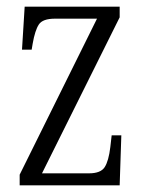

<svg xmlns="http://www.w3.org/2000/svg" viewBox="-20 -556 433 576"><path d="M39 0V-32L271 -500H145Q108 -500 96.5 -482.5Q85 -465 78 -425L75 -407H46L54 -536H339V-504L106 -36H247Q282 -36 294 -54.5Q306 -73 311 -115L315 -150H344L339 0Z"/></svg>

Font: Noto Serif ExtraCondensed Light
Style: Regular
Weight: 300
Width: 2
Designer: Monotype Design Team
Foundry: Monotype Imaging Inc.
Version: Version 2.014; ttfautohint (v1.8.4.7-5d5b)